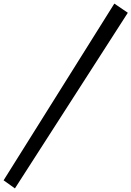

<svg xmlns="http://www.w3.org/2000/svg" viewBox="-39 -777 731 1068"><path d="M597 -757 672 -706 44 271 -19 226Z"/></svg>

Font: Lora SemiBold
Style: Italic
Weight: 600
Italic angle: -3°
Designer: Olga Karpushina, Alexei Vanyashin (Cyrillic)
Foundry: Cyreal
Version: Version 3.011; ttfautohint (v1.8.4.7-5d5b)